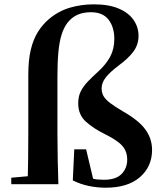

<svg xmlns="http://www.w3.org/2000/svg" viewBox="-20 -850 748 886"><path d="M32 0V-29.9L146.6 -40.2H185.1V0ZM107.6 0Q110.6 -117.4 110.6 -234.8V-505.1Q110.6 -572.4 122 -620.3Q133.4 -668.2 154.7 -702.3Q176 -736.3 204.7 -761.1Q248.5 -798.3 301.4 -814.2Q354.4 -830 412.8 -830Q482 -830 527.9 -810.4Q573.7 -790.9 596.5 -757.7Q619.3 -724.5 619.3 -684.9Q619.3 -644.1 595.6 -611.9Q571.9 -579.7 524.6 -545.4Q486.6 -516.5 467.8 -492.3Q448.9 -468 448.9 -441.9Q448.9 -421.8 458.1 -406.1Q467.2 -390.4 488.9 -374.1Q510.6 -357.7 548.6 -335.3Q620.4 -294.5 651.1 -252.1Q681.7 -209.8 681.7 -158.2Q681.7 -81.1 625.6 -32.4Q569.4 16.2 468.2 16.2Q429 16.2 390.1 8.2Q351.2 0.2 316 -17.5L322.7 -161H377.4L413.1 -10.6L356.7 -43.4Q386 -30.5 407.4 -25.5Q428.9 -20.4 459.4 -20.4Q514.5 -20.4 540.8 -46.9Q567 -73.5 567 -113.4Q567 -150.5 545.4 -175.8Q523.8 -201.2 467.4 -229.3Q411.4 -256.8 376.1 -288.8Q340.9 -320.8 340.9 -373.2Q340.9 -404.7 352.6 -428.2Q364.4 -451.8 385.3 -473.7Q406.3 -495.6 433.9 -520.5Q469.7 -553.3 488.6 -588.7Q507.5 -624.1 507.5 -670.6Q507.5 -724.2 481.2 -758.9Q454.8 -793.6 399.7 -793.6Q364.8 -793.6 338.1 -782Q311.4 -770.4 291.1 -744.7Q274.3 -722.5 263.9 -689.1Q253.6 -655.7 249.3 -608Q245 -560.4 245 -493V-234.8Q245 -176.6 246.3 -117.4Q247.6 -58.2 249.3 0Z"/></svg>

Font: Source Han Serif JP VF
Style: Regular
Weight: 250
Designer: Ryoko NISHIZUKA 西塚涼子 (kana & ideographs); Frank Grießhammer (Latin, Greek & Cyrillic); Wenlong ZHANG 张文龙 (bopomofo); San
Foundry: Adobe
Version: Version 2.001;hotconv 1.1.0;makeotfexe 2.6.0